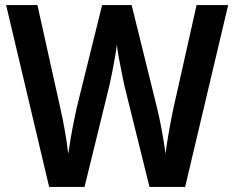

<svg xmlns="http://www.w3.org/2000/svg" viewBox="-20 -734 920 754"><path d="M876 -714 707 0H567L468 -400Q464 -420 458 -449Q452 -478 446.5 -507.5Q441 -537 439 -559Q437 -541 432 -512Q427 -483 421 -452.5Q415 -422 410 -400L312 0H173L4 -714H127L216 -313Q226 -271 235 -219Q244 -167 248 -130Q252 -157 257.5 -190Q263 -223 269.5 -254.5Q276 -286 281 -310L381 -714H497L597 -309Q606 -273 615.5 -221.5Q625 -170 630 -130Q635 -170 644 -221Q653 -272 662 -313L752 -714Z"/></svg>

Font: Noto Sans Devanagari SemiCondensed SemiBold
Style: Regular
Weight: 600
Width: 4
Designer: Jelle Bosma - Monotype Design Team
Foundry: Monotype Imaging Inc.
Version: Version 2.004; ttfautohint (v1.8.4.7-5d5b)